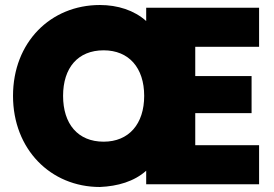

<svg xmlns="http://www.w3.org/2000/svg" viewBox="-20 -736 1096 767"><path d="M1015 -549V-705H564V-652C516 -695 450 -716 379 -716C182 -716 32 -567 32 -353C32 -140 182 11 379 11C450 8 516 -11 564 -54V0H1015V-156H760V-284H985V-432H760V-549ZM394 -535C495 -535 556 -465 556 -353C556 -241 495 -170 394 -170C291 -170 232 -241 232 -353C232 -465 291 -535 394 -535Z"/></svg>

Font: SVN-Poppins ExtraBold
Style: Regular
Weight: 800
Designer: Ninad Kale (Devanagari), Jonny Pinhorn (Latin)
Foundry: Indian Type Foundry
Version: Version 3.002 2017; ttfautohint (v1.8.3)